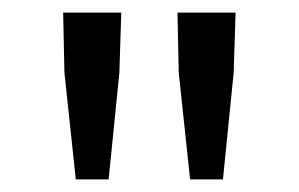

<svg xmlns="http://www.w3.org/2000/svg" viewBox="-20 -710 474 304"><path d="M100 -426 82 -595 80 -690H172L169 -595L152 -426ZM281 -426 263 -595 261 -690H353L350 -595L333 -426Z"/></svg>

Font: Assistant Medium
Style: Regular
Weight: 500
Designer: Hebrew By Ben Nathan, Latin by Paul Hunt
Version: Version 3.000